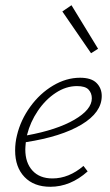

<svg xmlns="http://www.w3.org/2000/svg" viewBox="-20 -712 423 736"><path d="M370 -344Q370 -281 292.5 -234.5Q215 -188 79 -167Q77 -147 77 -139Q77 -88 104.5 -58Q132 -28 181 -28Q244 -28 300 -76L316 -55Q250 4 173 4Q110 4 74 -33.5Q38 -71 38 -135Q38 -165 45 -193Q59 -252 96 -303Q133 -354 183.5 -384Q234 -414 287 -414Q330 -414 350 -394Q370 -374 370 -344ZM275 -382Q233 -382 193.5 -356Q154 -330 125 -287Q96 -244 84 -196Q84 -194 83 -193Q198 -214 265 -253Q332 -292 332 -335Q332 -355 319.5 -368.5Q307 -382 275 -382ZM219 -668 254 -692 356 -525 329 -508Z"/></svg>

Font: Ysabeau Light
Style: Italic
Weight: 300
Italic angle: -12°
Designer: Christian Thalmann (Catharsis Fonts)
Version: Version 0.003